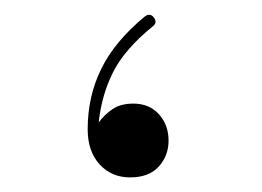

<svg xmlns="http://www.w3.org/2000/svg" viewBox="-20 -242 359 263"><path d="M158.2 1Q132.8 1 116.5 -16.8Q100.1 -34.7 100.1 -64.9Q100.1 -109.9 118.7 -147.7Q137.2 -185.5 178.7 -219.7Q186 -224.6 190.9 -217.8Q195.8 -210.9 189.5 -206.1Q150.9 -174.8 135 -143.3Q119.1 -111.8 115.2 -74.2Q122.6 -84.5 133.8 -92.3Q145 -100.1 162.6 -100.1Q184.6 -100.1 197.8 -85.4Q210.9 -70.8 210.9 -49.3Q210.9 -28.8 197.5 -13.9Q184.1 1 158.2 1Z"/></svg>

Font: Mikhak-FD Thin
Style: Regular
Weight: 100
Designer: Amin Abedi
Version: Version 3.2